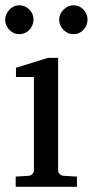

<svg xmlns="http://www.w3.org/2000/svg" viewBox="-26 -716 356 736"><path d="M34.2 0V-39.1L83 -42Q92.3 -43 98.1 -48.8Q104 -54.7 104 -64V-420.9H35.2V-456.1L157.2 -494.1H196.8V-64Q196.8 -54.7 202.9 -48.8Q209 -43 217.8 -42L269 -39.1V0ZM102.5 -641.1Q102.5 -629.9 98.1 -619.6Q93.8 -609.4 86.4 -601.6Q79.1 -593.8 69.1 -589.4Q59.1 -585 47.9 -585Q36.6 -585 26.9 -589.4Q17.1 -593.8 9.8 -601.6Q2.4 -609.4 -2 -619.1Q-6.3 -628.9 -6.3 -640.1Q-6.3 -650.9 -2 -660.9Q2.4 -670.9 9.8 -678.7Q17.1 -686.5 26.9 -691.2Q36.6 -695.8 47.9 -695.8Q59.1 -695.8 69.1 -691.4Q79.1 -687 86.4 -679.7Q93.8 -672.4 98.1 -662.4Q102.5 -652.3 102.5 -641.1ZM309.6 -641.1Q309.6 -629.9 305.4 -619.6Q301.3 -609.4 293.9 -601.6Q286.6 -593.8 276.9 -589.4Q267.1 -585 255.9 -585Q244.6 -585 234.6 -589.4Q224.6 -593.8 217 -601.6Q209.5 -609.4 205.1 -619.6Q200.7 -629.9 200.7 -641.1Q200.7 -651.4 205.1 -661.4Q209.5 -671.4 217.3 -679Q225.1 -686.5 234.9 -691.2Q244.6 -695.8 255.9 -695.8Q267.1 -695.8 276.9 -691.4Q286.6 -687 293.9 -679.4Q301.3 -671.9 305.4 -661.9Q309.6 -651.9 309.6 -641.1Z"/></svg>

Font: BabelStone Ogham Pictish
Style: Bold Italic
Weight: 700
Italic angle: -30°
Designer: Andrew West
Foundry: BabelStone
Version: Version 1.02 March 14, 2022